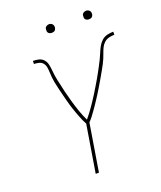

<svg xmlns="http://www.w3.org/2000/svg" viewBox="-163 -1015 939 1118"><g transform="rotate(-20 306.5 -456.0)"><path d="M234 0 282 -294Q275 -307 268.5 -321Q262 -335 257 -349Q252 -363 246.5 -377Q241 -391 236.5 -405.5Q232 -420 227.5 -435Q223 -450 219.5 -464.5Q216 -479 212 -494Q208 -509 204.5 -524Q201 -539 197.5 -554Q194 -569 191 -584Q188 -599 186.5 -614.5Q185 -630 184.5 -646Q184 -662 181.5 -677.5Q179 -693 170 -704.5Q161 -716 146 -720Q131 -724 115 -724V-743Q133 -743 150.5 -739Q168 -735 180 -722Q192 -709 196 -691.5Q200 -674 201.5 -656Q203 -638 205.5 -620Q208 -602 212 -585V-584V-583L213 -582Q220 -547 228.5 -512.5Q237 -478 246.5 -444.5Q256 -411 267.5 -378Q279 -345 294 -314Q307 -330 319.5 -346Q332 -362 343 -378.5Q354 -395 365 -411.5Q376 -428 386.5 -445Q397 -462 407 -479Q417 -496 427.5 -513.5Q438 -531 447 -548Q456 -565 465.5 -582.5Q475 -600 483.5 -617.5Q492 -635 499.5 -653.5Q507 -672 516.5 -689.5Q526 -707 541 -720.5Q556 -734 575.5 -738.5Q595 -743 613 -743V-724Q597 -724 580 -720Q563 -716 550 -704.5Q537 -693 529.5 -677.5Q522 -662 516.5 -646Q511 -630 504.5 -614.5Q498 -599 490 -584Q482 -569 473.5 -554Q465 -539 456.5 -524Q448 -509 439 -494Q430 -479 421.5 -464.5Q413 -450 403.5 -435Q394 -420 384.5 -405.5Q375 -391 365.5 -377Q356 -363 346 -349Q336 -335 325.5 -321Q315 -307 302 -294L254 0ZM505 -859Q499 -859 493.5 -861Q488 -863 484 -867.5Q480 -872 479.5 -878.5Q479 -885 480 -891Q480 -896 482.5 -900Q485 -904 489 -906.5Q493 -909 497 -910.5Q501 -912 506 -912Q512 -912 517.5 -909.5Q523 -907 527 -902.5Q531 -898 532 -891.5Q533 -885 532 -879Q531 -874 528.5 -870Q526 -866 522.5 -863.5Q519 -861 514.5 -860Q510 -859 505 -859ZM275 -859Q269 -859 263.5 -861Q258 -863 254 -867.5Q250 -872 249.5 -878.5Q249 -885 250 -891Q250 -896 252.5 -900Q255 -904 259 -906.5Q263 -909 267 -910.5Q271 -912 276 -912Q282 -912 287.5 -909.5Q293 -907 297 -902.5Q301 -898 302 -891.5Q303 -885 302 -879Q301 -874 298.5 -870Q296 -866 292.5 -863.5Q289 -861 284.5 -860Q280 -859 275 -859Z"/></g></svg>

Font: Iosevka Thin Extended
Style: Italic
Weight: 100
Width: 7
Italic angle: -9°
Monospace: yes
Designer: Belleve Invis
Foundry: Belleve Invis
Version: Version 32.5.0; ttfautohint (v1.8.4)